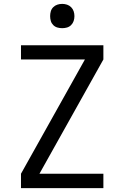

<svg xmlns="http://www.w3.org/2000/svg" viewBox="-20 -968 640 988"><path d="M88 0V-74L417 -662H88V-735H512V-662L183 -74H512V0ZM300 -823Q287 -823 275 -826.5Q263 -830 254 -839Q245 -848 241.5 -860Q238 -872 238 -885Q238 -898 241.5 -910Q245 -922 254 -931Q263 -940 275 -944Q287 -948 300 -948Q313 -948 325 -944Q337 -940 346 -931Q355 -922 359 -910Q363 -898 363 -885Q363 -872 359 -860Q355 -848 346 -839Q337 -830 325 -826.5Q313 -823 300 -823Z"/></svg>

Font: Zed Sans Extended
Style: Regular
Weight: 400
Width: 7
Designer: Belleve Invis
Foundry: Belleve Invis
Version: Version 1.0.0; ttfautohint (v1.8.4)